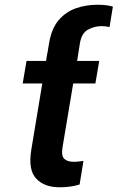

<svg xmlns="http://www.w3.org/2000/svg" viewBox="-20 -788 501 818"><path d="M402.7 -528.4 386.4 -432.5H291.9L246.4 -160.5Q240.4 -123.9 253.9 -111.3Q267.4 -98.7 293 -98.7Q306.1 -98.7 316.9 -100.1Q327.8 -101.6 335.6 -102.6L319.2 -2.1Q301.8 3.6 280.5 6.7Q259.2 9.9 233.7 9.9Q168.7 9.9 134.1 -27.2Q99.4 -64.3 113.3 -149.9L160.2 -432.5H76.7L93 -528.4H176.1L181.5 -560.4H181.8L189.3 -605.1Q199.6 -666.5 229.9 -702.1Q260.3 -737.6 303.4 -752.7Q346.6 -767.8 394.5 -767.8Q415.1 -767.8 431.3 -765.8Q447.4 -763.8 460.9 -759.9L446.7 -672.6Q440.3 -674.4 431.5 -675.6Q422.6 -676.8 413.7 -676.8Q382.5 -676.8 355.1 -661.9Q327.8 -647 320.7 -605.1L308.6 -528.4Z"/></svg>

Font: Inter UI Semi Bold
Style: Italic
Weight: 600
Italic angle: -9.39999°
Designer: Rasmus Andersson
Foundry: rsms
Version: 3.2;8d6f07862